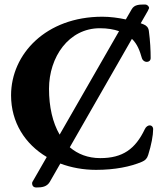

<svg xmlns="http://www.w3.org/2000/svg" viewBox="-20 -738 704 850"><path d="M621 -166C579 -78 523 -38 424 -38C369 -38 324 -56 289 -86L564 -566C588 -543 599 -513 608 -481C612 -469 621 -464 630 -464C639 -464 647 -470 647 -481C647 -515 645 -556 639 -601C637 -617 628 -625 616 -630C612 -632 607 -633 603 -635L634 -689C634 -690 640 -701 640 -702C640 -710 632 -718 622 -718C597 -718 575 -718 563 -697L537 -652C504 -659 468 -664 433 -664C184 -664 29 -499 29 -316C29 -196 91 -100 187 -43L129 58C123 67 122 72 122 72C122 82 126 92 141 92C166 92 187 89 200 68L247 -14C295 4 349 14 405 14C488 14 558 0 609 -22C623 -28 631 -36 636 -52C650 -96 658 -139 658 -166C658 -177 651 -183 643 -183C635 -183 626 -177 621 -166ZM197 -345C197 -485 284 -613 422 -613C456 -613 484 -608 507 -600L244 -142C213 -195 197 -265 197 -345Z"/></svg>

Font: EB Garamond
Style: Bold
Weight: 700
Designer: Georg Duffner and Octavio Pardo
Foundry: Georg Duffner
Version: Version 1.000;PS 001.000;hotconv 1.0.88;makeotf.lib2.5.64775